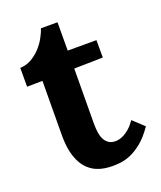

<svg xmlns="http://www.w3.org/2000/svg" viewBox="-123 -704 670 800"><g transform="rotate(-20 212.5 -304.0)"><path d="M16.6 -500Q42.5 -500.5 64.9 -512.9Q87.4 -525.4 105.2 -543.9Q123 -562.5 135.5 -584.5Q147.9 -606.4 153.8 -625.5H227.5L227.1 -500H354.5V-422.9L227.1 -420.4Q226.6 -349.6 226.3 -303Q226.1 -256.3 225.8 -228.3Q225.6 -200.2 225.6 -188.2Q225.6 -176.3 225.6 -174.3Q225.6 -156.7 227.8 -139.4Q230 -122.1 236.6 -108.2Q243.2 -94.2 255.1 -85.7Q267.1 -77.1 286.1 -77.1Q292.5 -77.1 302 -79.1Q311.5 -81.1 323.5 -87.2Q335.4 -93.3 349.1 -105.2Q362.8 -117.2 377 -137.2L425.3 -92.3Q397.9 -52.2 370.6 -30.3Q343.3 -8.3 318.4 2Q293.5 12.2 272.9 14.2Q252.4 16.1 238.8 16.1Q222.2 16.1 204.3 13.4Q186.5 10.7 169.2 3.4Q151.9 -3.9 136.5 -17.3Q121.1 -30.8 109.1 -52.2Q97.2 -73.7 90.3 -104.2Q83.5 -134.8 83.5 -176.3L85 -417.5L16.6 -416.5Z"/></g></svg>

Font: DimaBanoo
Style: Bold
Weight: 800
Designer: R.Balvardi
Foundry: R.Balvardi
Version: Version 1.0.0-alpha3